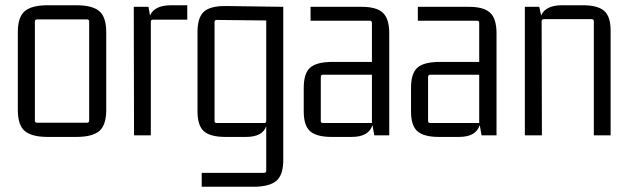

<svg xmlns="http://www.w3.org/2000/svg" viewBox="-20 -516 2398 732"><path d="M48 -96V-394Q48 -451 74.5 -473.5Q101 -496 162 -496H271Q332 -496 358.5 -473.5Q385 -451 385 -394V-96Q385 -39 358.5 -16.5Q332 6 271 6H162Q101 6 74.5 -16.5Q48 -39 48 -96ZM311 -442H122Q113 -442 113 -434V-56Q113 -48 122 -48H311Q320 -48 320 -56V-434Q320 -442 311 -442Z M633 -496H694V-441H563Q555 -441 555 -433V0H491L490 -490H546L552 -457Q569 -496 633 -496Z M987 143Q995 143 995 134V-35Q981 6 918 6H839Q782 6 757.5 -15.5Q733 -37 733 -91V-394Q733 -450 758 -472Q783 -494 843 -493L1060 -490V94Q1060 151 1033.5 173.5Q1007 196 946 196H749V143ZM995 -55V-438L806 -440Q798 -440 798 -432V-55Q798 -47 806 -47H987Q995 -47 995 -55Z M1321 6H1244Q1187 6 1162.5 -15.5Q1138 -37 1138 -91V-181Q1138 -237 1163 -258.5Q1188 -280 1248 -280H1398V-428Q1398 -437 1390 -437H1164V-490H1353Q1413 -491 1438.5 -468.5Q1464 -446 1464 -389V0H1407L1400 -39Q1386 6 1321 6ZM1398 -47V-231H1211Q1203 -231 1203 -222V-55Q1203 -47 1211 -47Z M1730 6H1653Q1596 6 1571.5 -15.5Q1547 -37 1547 -91V-181Q1547 -237 1572 -258.5Q1597 -280 1657 -280H1807V-428Q1807 -437 1799 -437H1573V-490H1762Q1822 -491 1847.5 -468.5Q1873 -446 1873 -389V0H1816L1809 -39Q1795 6 1730 6ZM1807 -47V-231H1620Q1612 -231 1612 -222V-55Q1612 -47 1620 -47Z M2123 -496H2202Q2259 -496 2283.5 -474.5Q2308 -453 2308 -399V0H2244V-435Q2244 -443 2235 -443H2054Q2045 -443 2045 -435L2046 0H1981V-490H2036L2043 -457Q2060 -496 2123 -496Z"/></svg>

Font: Gemunu Libre Light
Style: Regular
Weight: 300
Designer: Puspanada Ekanayake, Sola Matas, Pathum Egodawatta, Kosala Senevirathne
Foundry: mooniak
Version: Version 1.100